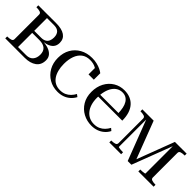

<svg xmlns="http://www.w3.org/2000/svg" viewBox="132 -1323 2128 2128"><g transform="rotate(45 1195.5 -259.0)"><path d="M33 -518H315Q402 -518 449 -486Q496 -454 496 -392Q496 -349 473 -321.5Q450 -294 407.5 -281Q365 -268 308 -268L349 -284V-256L328 -273Q388 -273 432 -259Q476 -245 500.5 -217.5Q525 -190 525 -148Q525 -75 474 -37.5Q423 0 338 0H33V-30H34Q67 -30 89.5 -37Q112 -44 112 -66V-452Q112 -474 89.5 -481Q67 -488 34 -488H33ZM201 -32H328Q382 -32 409 -63.5Q436 -95 436 -147Q436 -200 405 -227Q374 -254 313 -254H197V-286H306Q344 -286 366.5 -299Q389 -312 399 -335.5Q409 -359 409 -388Q409 -436 385 -461Q361 -486 310 -486H201Z M867 -22Q908 -22 938.5 -35.5Q969 -49 992 -72.5Q1015 -96 1031 -126L1059 -105Q1040 -69 1010.5 -43Q981 -17 943.5 -3.5Q906 10 860 10Q786 10 726.5 -24.5Q667 -59 632.5 -120Q598 -181 598 -260Q598 -339 632 -399Q666 -459 727.5 -493.5Q789 -528 869 -528Q910 -528 945 -519.5Q980 -511 1007 -498Q1034 -485 1051 -471V-370H968V-484Q977 -484 986 -479Q995 -474 1002 -465Q1009 -456 1012.5 -446Q1016 -436 1013 -427Q996 -454 959 -475Q922 -496 869 -496Q809 -496 770 -466Q731 -436 711.5 -383Q692 -330 692 -260Q692 -207 703.5 -163Q715 -119 737 -87.5Q759 -56 791.5 -39Q824 -22 867 -22Z M1217 -254Q1217 -198 1230.5 -155Q1244 -112 1268.5 -82.5Q1293 -53 1326 -37.5Q1359 -22 1399 -22Q1440 -22 1471 -36Q1502 -50 1525 -74Q1548 -98 1564 -128L1591 -105Q1573 -69 1543 -43Q1513 -17 1475 -3.5Q1437 10 1392 10Q1320 10 1259.5 -22.5Q1199 -55 1163 -115Q1127 -175 1127 -256Q1127 -337 1160 -398.5Q1193 -460 1249.5 -494Q1306 -528 1376 -528Q1427 -528 1467.5 -511Q1508 -494 1536.5 -461.5Q1565 -429 1580 -381.5Q1595 -334 1595 -272H1190L1189 -302H1534L1506 -291Q1505 -341 1497 -379Q1489 -417 1472.5 -443Q1456 -469 1432 -482.5Q1408 -496 1376 -496Q1341 -496 1311.5 -479.5Q1282 -463 1261 -431.5Q1240 -400 1228.5 -355Q1217 -310 1217 -254Z M1841 -518 2018 -54H1998L2174 -518H2358V-488H2357Q2324 -488 2302 -481Q2280 -474 2280 -452V-66Q2280 -44 2302 -37Q2324 -30 2357 -30H2358V0H2119V-30Q2133 -30 2150 -31Q2167 -32 2179 -34.5Q2191 -37 2191 -40V-496L2201 -494L2012 2H1954L1764 -494L1774 -496V-40Q1774 -37 1784.5 -35Q1795 -33 1812 -31.5Q1829 -30 1847 -30H1849V0H1664V-30H1665Q1698 -30 1720 -37Q1742 -44 1742 -66V-452Q1742 -474 1720 -481Q1698 -488 1665 -488H1664V-518Z"/></g></svg>

Font: Roboto Serif 144pt
Style: Regular
Weight: 400
Version: Version 1.008